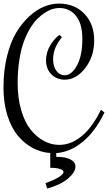

<svg xmlns="http://www.w3.org/2000/svg" viewBox="-25 -840 610 1084"><path d="M74.7 -371.1Q74.7 -286.6 94.5 -218.5Q114.3 -150.4 147.7 -108.4Q181.2 -66.4 222.7 -44.2Q264.2 -22 309.6 -22Q374.5 -22 433.8 -69.6Q493.2 -117.2 539.6 -210L544.9 -220.2L564.9 -205.1L559.6 -194.8Q509.3 -93.8 439.9 -37.6Q370.6 18.6 292.5 24.4V45.4Q345.7 45.4 373.3 60.3Q400.9 75.2 400.9 100.6Q400.9 132.8 358.2 168.7Q315.4 204.6 241.2 224.6L231.9 193.8Q282.7 175.8 308.1 159.2Q333.5 142.6 333.5 131.8Q333.5 120.6 313.5 114Q293.5 107.4 258.8 107.4V23.9Q207 20.5 160.4 -4.2Q113.8 -28.8 76.4 -73.2Q39.1 -117.7 16.8 -188.2Q-5.4 -258.8 -5.4 -346.2Q-5.4 -441.4 14.4 -521.7Q34.2 -602.1 66.4 -655.8Q98.6 -709.5 140.1 -747.6Q181.6 -785.6 224.1 -802.7Q266.6 -819.8 307.6 -819.8Q395.5 -819.8 451.2 -762.5Q506.8 -705.1 506.8 -610.8Q506.8 -521.5 456.3 -455.8Q405.8 -390.1 339.8 -390.1Q295.4 -390.1 265.1 -420.4Q234.9 -450.7 234.9 -500Q234.9 -544.4 258.8 -584.2Q282.7 -624 311.5 -643.1L324.7 -629.9Q274.9 -570.8 274.9 -504.9Q274.9 -464.4 293.7 -439.7Q312.5 -415 339.8 -415Q379.4 -415 409.7 -470.7Q439.9 -526.4 439.9 -620.1Q439.9 -706.5 403.8 -750.7Q367.7 -794.9 309.6 -794.9Q292 -794.9 272.2 -789.1Q252.4 -783.2 229.2 -768.6Q206.1 -753.9 184.6 -732.2Q163.1 -710.4 142.8 -676.3Q122.6 -642.1 107.7 -599.6Q92.8 -557.1 83.7 -498.3Q74.7 -439.5 74.7 -371.1Z"/></svg>

Font: Rochester
Style: Regular
Weight: 400
Designer: Gillian Fisher
Foundry: Font Diner, Inc DBA Sideshow
Version: Version 1.005